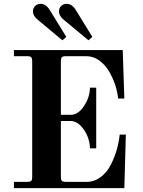

<svg xmlns="http://www.w3.org/2000/svg" viewBox="-20 -970 735 990"><path d="M51.8 0V-32.2H122.1Q135.7 -32.2 140.9 -37.4Q146 -42.5 146 -56.2V-655.8Q146 -669.4 140.9 -674.8Q135.7 -680.2 122.1 -680.2H51.8V-711.9H612.8L621.1 -461.9H588.9Q585.9 -496.6 573.5 -533.7Q561 -570.8 541 -604Q521 -637.2 491 -658.7Q460.9 -680.2 426.8 -680.2H317.9Q304.2 -680.2 299.1 -674.8Q293.9 -669.4 293.9 -655.8V-377.9H344.2Q383.8 -377.9 413.8 -424.3Q443.8 -470.7 443.8 -518.1H476.1V-205.1H443.8Q443.8 -235.4 430.9 -267.6Q418 -299.8 394.5 -323Q371.1 -346.2 344.2 -346.2H293.9V-56.2Q293.9 -42.5 299.1 -37.4Q304.2 -32.2 317.9 -32.2H425.8Q466.3 -32.2 499.3 -57.1Q532.2 -82 551.8 -121.1Q571.3 -160.2 582.3 -199.2Q593.3 -238.3 597.2 -275.9H628.9L621.1 0ZM149.9 -912.1Q149.9 -927.7 161.1 -939Q172.4 -950.2 189.9 -950.2Q216.8 -950.2 236.8 -918L321.8 -779.8L301.8 -762.2L176.8 -866.2Q149.9 -886.7 149.9 -912.1ZM284.2 -912.1Q284.2 -927.7 295.4 -939Q306.6 -950.2 324.2 -950.2Q351.1 -950.2 371.1 -918L456.1 -779.8L436 -762.2L311 -866.2Q284.2 -886.7 284.2 -912.1Z"/></svg>

Font: Flanker Steampunk
Style: Bold
Weight: 700
Designer: Alexey Kryukov, Leonardo Di Lena
Foundry: Alexey Kryukov, Leonardo Di Lena
Version: 1.210